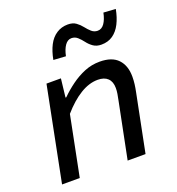

<svg xmlns="http://www.w3.org/2000/svg" viewBox="-132 -831 863 938"><g transform="rotate(-20 300.0 -362.5)"><path d="M31 0 128 -489H203L192 -393H196Q224 -421 257.5 -445.5Q291 -470 328.5 -485.5Q366 -501 408 -501Q472 -501 503 -468Q534 -435 534 -378Q534 -358 531.5 -338.5Q529 -319 525 -300L465 0H372L430 -289Q434 -308 436.5 -323Q439 -338 439 -353Q439 -386 421 -403.5Q403 -421 369 -421Q324 -421 277.5 -392.5Q231 -364 185 -311L123 0ZM446 -576Q421 -576 404 -588Q387 -600 375 -616Q363 -632 349.5 -644Q336 -656 318 -656Q298 -656 284 -636Q270 -616 263 -582L199 -586Q207 -629 223 -660Q239 -691 265 -708Q291 -725 324 -725Q350 -725 366.5 -713Q383 -701 395 -685.5Q407 -670 420.5 -658Q434 -646 452 -646Q473 -646 487 -666Q501 -686 508 -720L571 -716Q563 -674 547 -642.5Q531 -611 506 -593.5Q481 -576 446 -576Z"/></g></svg>

Font: Source Code Pro ExtraLight Medium
Style: Italic
Weight: 500
Italic angle: -11°
Monospace: yes
Version: Version 1.016;hotconv 1.0.116;makeotfexe 2.5.65601